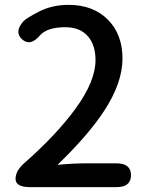

<svg xmlns="http://www.w3.org/2000/svg" viewBox="-20 -770 610 790"><path d="M104 0Q44 0 44 -34Q44 -67 79 -98Q212 -215 290 -322Q373 -435 373 -523Q373 -585 341 -621.5Q309 -658 248 -658Q174 -658 144 -624Q105 -578 71 -608Q37 -639 77 -683Q88 -695 138 -721Q193 -750 262 -750Q363 -750 423.5 -689.5Q484 -629 484 -529Q484 -429 408 -313Q343 -214 219 -94Q215 -91 220 -92Q282 -98 335 -98H459Q519 -98 519 -49Q519 0 459 0Z"/></svg>

Font: Resource Han Rounded CN Medium
Style: Regular
Weight: 500
Designer: Cyano Hao (round all glyphs); Ryoko NISHIZUKA 西塚涼子 (kana, bopomofo & ideographs); Paul D. Hunt (Latin, Greek & Cyrillic)
Foundry: Cyano Hao
Version: 0.990